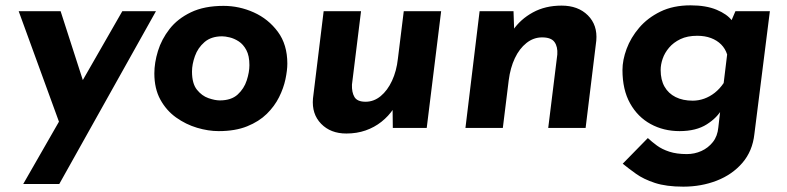

<svg xmlns="http://www.w3.org/2000/svg" viewBox="-20 -479 2948 719"><path d="M67 210 438 -437H564L202 210ZM210 2 50 -437H207L326 -68Z M799 12Q760 12 718 -0.5Q676 -13 639.5 -39Q603 -65 580.5 -106Q558 -147 558 -204Q558 -244 571.5 -288Q585 -332 615 -370.5Q645 -409 695 -433Q745 -457 817 -457Q876 -457 930.5 -432.5Q985 -408 1020.5 -360Q1056 -312 1056 -241Q1056 -216 1049 -182.5Q1042 -149 1025 -115Q1008 -81 979 -52.5Q950 -24 905.5 -6Q861 12 799 12ZM803 -103Q846 -103 870 -125Q894 -147 904 -178Q914 -209 914 -235Q914 -270 902.5 -291.5Q891 -313 874 -324Q857 -335 840 -339Q823 -343 812 -343Q771 -343 746 -321.5Q721 -300 710 -269Q699 -238 699 -211Q699 -166 717.5 -143Q736 -120 760.5 -111.5Q785 -103 803 -103Z M1277 21Q1218 21 1182.5 -15.5Q1147 -52 1152 -110L1192 -437H1332L1298 -162Q1297 -133 1307.5 -115.5Q1318 -98 1349 -98Q1380 -98 1405.5 -119Q1431 -140 1448 -176.5Q1465 -213 1470 -259L1492 -437H1632L1578 0H1451L1450 -87L1453 -71Q1435 -44 1408.5 -23Q1382 -2 1349 9.5Q1316 21 1277 21Z M1903 -437 1906 -350 1901 -366Q1929 -407 1975.5 -432.5Q2022 -458 2083 -458Q2145 -458 2181.5 -421.5Q2218 -385 2213 -327L2173 0H2033L2067 -275Q2069 -304 2056.5 -321.5Q2044 -339 2010 -339Q1978 -339 1951.5 -318Q1925 -297 1908 -261Q1891 -225 1885 -178L1863 0H1723L1776 -437Z M2539 220Q2475 220 2432.5 206Q2390 192 2362 172Q2334 152 2312 134L2406 38Q2421 52 2440 66Q2459 80 2486.5 89Q2514 98 2552 98Q2581 98 2606.5 86.5Q2632 75 2649.5 53Q2667 31 2670 -2L2681 -98L2685 -73Q2667 -39 2627 -13.5Q2587 12 2525 12Q2465 12 2416.5 -14.5Q2368 -41 2339.5 -92Q2311 -143 2311 -217Q2311 -254 2326.5 -296Q2342 -338 2373.5 -375Q2405 -412 2453 -435.5Q2501 -459 2566 -459Q2624 -459 2663.5 -442.5Q2703 -426 2721 -402L2710 -381L2734 -437H2863L2805 23Q2798 87 2760 131Q2722 175 2664 197.5Q2606 220 2539 220ZM2591 -345Q2554 -345 2528 -332.5Q2502 -320 2485.5 -300.5Q2469 -281 2461.5 -259Q2454 -237 2454 -217Q2454 -180 2468.5 -154.5Q2483 -129 2510 -115.5Q2537 -102 2574 -102Q2596 -102 2617 -109.5Q2638 -117 2656.5 -131.5Q2675 -146 2690 -168L2703 -275Q2696 -297 2680.5 -312.5Q2665 -328 2642.5 -336.5Q2620 -345 2591 -345Z"/></svg>

Font: Josefin Sans Thin
Style: Bold Italic
Weight: 700
Italic angle: -7°
Version: Version 2.000